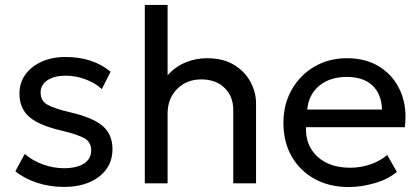

<svg xmlns="http://www.w3.org/2000/svg" viewBox="-20 -740 1693 775"><path d="M238 14.5Q179.5 14.5 128 -2.8Q76.5 -20 42 -49L80 -118.5Q112 -91 154 -76Q196 -61 238 -61Q289.5 -61 318.8 -79.8Q348 -98.5 348 -133Q348 -165 323 -180.5Q298 -196 230 -212.5Q140 -233 99.2 -267.2Q58.5 -301.5 58.5 -362.5Q58.5 -405.5 82.2 -438.8Q106 -472 148 -491Q190 -510 244.5 -510Q354.5 -510 426.5 -450.5L391 -380.5Q364.5 -405 325.2 -419.8Q286 -434.5 245 -434.5Q200 -434.5 172 -416.5Q144 -398.5 144 -366.5Q144 -333 171.2 -317.5Q198.5 -302 262 -287Q353.5 -266 393.8 -232Q434 -198 434 -138Q434 -68.5 380 -27Q326 14.5 238 14.5Z M564.5 0V-720H656.5V-436.5Q688.5 -471.5 729.5 -488.2Q770.5 -505 814.5 -505Q881 -505 925 -478Q969 -451 991.2 -409.2Q1013.5 -367.5 1013.5 -323V0H921.5V-296.5Q921.5 -351 886.5 -385.2Q851.5 -419.5 792.5 -419.5Q734 -419.5 695.2 -381.2Q656.5 -343 656.5 -280.5V0Z M1388 15Q1310 15 1250.5 -17.5Q1191 -50 1157.5 -108.2Q1124 -166.5 1124 -244Q1124 -319 1157.5 -378Q1191 -437 1249 -471Q1307 -505 1380.5 -505Q1460 -505 1515.8 -468.2Q1571.5 -431.5 1597.8 -368.5Q1624 -305.5 1614 -226.5H1215Q1212.5 -153 1261.2 -108Q1310 -63 1394 -63Q1434.5 -63 1473.8 -76Q1513 -89 1543 -114.5L1582 -46Q1545.5 -16 1491.8 -0.5Q1438 15 1388 15ZM1220 -298H1522Q1520 -360 1483.5 -394.8Q1447 -429.5 1379 -429.5Q1313 -429.5 1269.8 -394.8Q1226.5 -360 1220 -298Z"/></svg>

Font: Geologica Light
Style: Regular
Weight: 300
Designer: Sindre Bremnes, Frode Helland
Foundry: Monokrom Skriftforlag AS
Version: Version 1.010; ttfautohint (v1.8.4.7-5d5b);gftools[0.9.28]